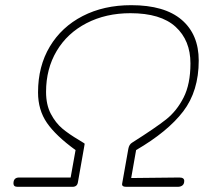

<svg xmlns="http://www.w3.org/2000/svg" viewBox="-20 -747 836 742"><path d="M32 -38Q32 -61 54 -61H253L272 -167Q196 -222 161.5 -272Q127 -322 127 -390Q127 -491 172.5 -567Q218 -643 299.5 -685Q381 -727 487 -727Q616 -727 682 -670.5Q748 -614 748 -513Q748 -395 688 -316.5Q628 -238 506 -167L487 -59L673 -61Q692 -61 692 -48Q692 -36 685 -30.5Q678 -25 667 -25H468Q450 -25 452 -37L476 -172Q479 -189 491 -196Q581 -253 622 -285.5Q663 -318 689.5 -370Q716 -422 716 -502Q716 -591 658.5 -643.5Q601 -696 484 -696Q389 -696 314.5 -657.5Q240 -619 199 -550Q158 -481 158 -392Q158 -342 176.5 -307Q195 -272 220.5 -250.5Q246 -229 285 -206L306 -193Q307 -192 307 -190L305 -178L281 -42Q278 -25 260 -25H48Q32 -25 32 -38Z"/></svg>

Font: Mali ExtraLight
Style: Italic
Weight: 275
Italic angle: -10°
Version: Version 1.000; ttfautohint (v1.6)